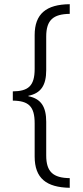

<svg xmlns="http://www.w3.org/2000/svg" viewBox="-20 -735 395 914"><path d="M312 159V113C233 112 200 83 200 5V-155C200 -226 176 -265 115 -277V-279C175 -291 200 -329 200 -401V-561C200 -640 234 -668 312 -669V-715C200 -714 145 -669 145 -568V-407C145 -324 113 -301 41 -300V-256C116 -255 145 -229 145 -148V10C145 114 201 157 312 159Z"/></svg>

Font: Noto Sans Thai Cond Light
Style: Regular
Weight: 300
Width: 3
Designer: Monotype Design Team
Foundry: Monotype Imaging Inc.
Version: Version 2.002